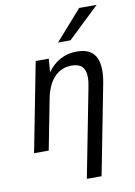

<svg xmlns="http://www.w3.org/2000/svg" viewBox="-108 -885 817 1160"><g transform="rotate(-10 301.0 -304.5)"><path d="M299.8 -633.3H376L568.8 -816.9H461.9ZM328.1 208H418.5L524.9 -338.9C530.8 -369.6 533.7 -397 533.7 -421.4C533.7 -514.2 490.2 -560.1 401.9 -560.1C327.1 -560.1 265.6 -527.3 221.2 -464.8L227.5 -546.9H147.5L41 0H130.9L190.9 -309.1C212.9 -422.4 272.5 -481.9 356 -481.9C412.1 -481.9 440.9 -455.1 440.9 -395C440.9 -378.4 438.5 -359.9 434.6 -338.9Z"/></g></svg>

Font: Hack
Style: Oblique
Weight: 400
Italic angle: -12°
Monospace: yes
Designer: Christopher Simpkins
Foundry: Christopher Simpkins
Version: Version 2.010